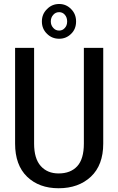

<svg xmlns="http://www.w3.org/2000/svg" viewBox="-20 -957 606 987"><path d="M510.7 -710.9Q510.7 -587.9 510.7 -218.8Q510.7 -108.4 447.3 -48.8Q383.8 10.7 281.2 10.7Q180.7 10.7 119.1 -48.8Q57.6 -108.4 57.6 -218.8Q57.6 -236.3 57.6 -257.8Q57.6 -361.3 57.6 -538.1Q57.6 -581.1 57.6 -710.9Q82 -710.9 155.3 -710.9Q155.3 -587.9 155.3 -218.8Q155.3 -141.6 189.5 -103.5Q223.6 -65.4 281.2 -65.4Q342.8 -65.4 377 -102.5Q411.1 -139.6 411.1 -218.8Q411.1 -382.8 411.1 -710.9Q436.5 -710.9 510.7 -710.9ZM195.3 -846.7Q195.3 -884.8 221.7 -910.2Q247.1 -936.5 284.2 -936.5Q320.3 -936.5 345.7 -910.2Q371.1 -884.8 371.1 -846.7Q371.1 -807.6 345.7 -783.2Q320.3 -757.8 284.2 -757.8Q247.1 -757.8 221.7 -783.2Q195.3 -808.6 195.3 -846.7ZM241.2 -846.7Q241.2 -827.1 253.9 -813.5Q265.6 -799.8 284.2 -799.8Q301.8 -799.8 313.5 -813.5Q325.2 -826.2 325.2 -846.7Q325.2 -867.2 313.5 -880.9Q301.8 -894.5 284.2 -894.5Q265.6 -894.5 253.9 -880.9Q241.2 -867.2 241.2 -846.7Z"/></svg>

Font: Noto Sans Hebrew DECATHLON 
Style: Regular
Weight: 400
Designer: Monotype Design team
Version: Version 1.03 uh